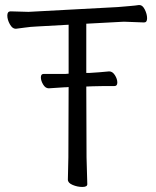

<svg xmlns="http://www.w3.org/2000/svg" viewBox="-20 -730 617 761"><path d="M322 -387 323 -106 326 0Q326 11 306.5 11Q287 11 268 3Q249 -5 249 -18L251 -107L252 -385L240 -384H235Q234 -384 174 -380H173Q160 -380 151 -395Q142 -410 142 -423.5Q142 -437 153 -437H240L252 -438V-632L126 -625Q101 -624 77.5 -620.5Q54 -617 43 -616H42Q29 -616 19 -634Q9 -652 9 -668.5Q9 -685 22 -685L93 -683L447 -702Q470 -704 494 -706Q518 -708 530 -710H533Q545 -710 554 -692Q563 -674 563 -657.5Q563 -641 551 -641L471 -644L322 -636V-441H336Q372 -443 412 -447H413Q426 -447 435.5 -432Q445 -417 445 -403Q445 -389 434 -389H395Q367 -389 347 -388Z"/></svg>

Font: Moon Stars Kai T
Style: Regular
Weight: 400
Designer: GuiWonder
Version: Version 1.101